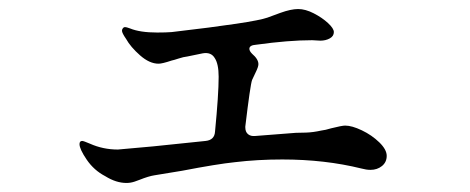

<svg xmlns="http://www.w3.org/2000/svg" viewBox="-20 -444 1040 425"><path d="M836 -99Q836 -85 825.5 -76.5Q815 -68 800 -68Q791 -68 780 -71Q699 -91 605 -91Q550 -91 500 -85Q461 -81 383 -66Q334 -58 322 -56Q309 -54 289 -46Q287 -45 278 -42Q269 -39 260 -39Q237 -39 213 -54Q188 -67 172 -90.5Q156 -114 156 -125Q156 -132 162 -132Q165 -132 179 -126Q208 -113 241 -113L319 -120Q356 -124 435 -132Q455 -134 456 -153Q464 -235 464 -274Q464 -303 455 -316Q447 -329 429 -326L395 -319Q386 -318 375.5 -314.5Q365 -311 360 -310Q339 -303 331 -303Q311 -303 290 -321.5Q269 -340 259 -358Q250 -371 250 -376Q250 -379 252 -381.5Q254 -384 256 -384Q259 -384 262 -383Q265 -382 268 -381Q290 -372 328 -372Q348 -372 360 -373Q541 -394 572 -405Q577 -407 600.5 -415.5Q624 -424 640 -424Q656 -424 674.5 -414.5Q693 -405 706 -393Q719 -381 719 -373Q719 -364 710 -359Q701 -354 689 -354L671 -355Q619 -355 547 -345Q532 -344 532 -336Q532 -331 538 -325Q552 -313 552 -302Q552 -296 546 -284Q540 -272 538 -267Q534 -256 523 -164V-162Q523 -152 529 -147Q535 -142 545 -143L635 -150Q642 -150 657.5 -150.5Q673 -151 691 -155Q700 -156 713 -160Q737 -166 744 -166Q759 -166 781 -155.5Q803 -145 819.5 -129Q836 -113 836 -99Z"/></svg>

Font: Shippori Mincho B1 SemiBold
Style: Regular
Weight: 600
Designer: FONTDASU
Foundry: FONTDASU / Google Inc. / but / Adobe
Version: Version 3.110; ttfautohint (v1.8.3)